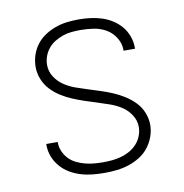

<svg xmlns="http://www.w3.org/2000/svg" viewBox="-66 -591 632 661"><g transform="rotate(-10 250.0 -260.0)"><path d="M249 8Q228 8 207 6Q186 4 166 -2Q146 -8 128 -18.5Q110 -29 96 -45Q82 -61 74.5 -80.5Q67 -100 67 -121V-125H107V-123Q107 -107 113.5 -92Q120 -77 131 -65.5Q142 -54 156.5 -47Q171 -40 186 -36Q201 -32 217 -30.5Q233 -29 249 -29Q265 -29 281 -30.5Q297 -32 313 -36.5Q329 -41 343 -49Q357 -57 368 -69Q379 -81 385 -96.5Q391 -112 391 -128Q391 -150 378.5 -169.5Q366 -189 347.5 -201Q329 -213 308 -220.5Q287 -228 266 -234.5Q245 -241 224 -248Q203 -255 182.5 -263.5Q162 -272 143 -284Q124 -296 109 -312Q94 -328 85.5 -349Q77 -370 77 -392Q77 -413 83.5 -433Q90 -453 102.5 -469.5Q115 -486 132.5 -497.5Q150 -509 169.5 -516Q189 -523 209.5 -525.5Q230 -528 251 -528Q271 -528 291.5 -525.5Q312 -523 331 -517Q350 -511 367.5 -500Q385 -489 398 -473.5Q411 -458 418 -438.5Q425 -419 425 -399V-395H385V-398Q385 -420 372.5 -440.5Q360 -461 340 -472.5Q320 -484 297 -487.5Q274 -491 251 -491Q235 -491 219.5 -489.5Q204 -488 189.5 -483Q175 -478 161.5 -470Q148 -462 138 -450Q128 -438 122.5 -423Q117 -408 117 -392Q117 -370 129 -351Q141 -332 159.5 -319.5Q178 -307 199 -299.5Q220 -292 241 -285.5Q262 -279 283.5 -272Q305 -265 325 -256.5Q345 -248 364 -236Q383 -224 398.5 -208Q414 -192 422.5 -171Q431 -150 431 -128Q431 -107 423.5 -86.5Q416 -66 403 -49.5Q390 -33 371.5 -21.5Q353 -10 333 -3.5Q313 3 291.5 5.5Q270 8 249 8Z"/></g></svg>

Font: Iosevka Term Curly Extralight
Style: Regular
Weight: 200
Designer: Belleve Invis
Foundry: Belleve Invis
Version: Version 32.3.0